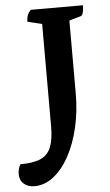

<svg xmlns="http://www.w3.org/2000/svg" viewBox="-128 -679 517 906"><g transform="rotate(-5 130.5 -225.5)"><path d="M-1.8 189.7Q-32.2 189.7 -51.7 172.8Q-71.2 155.9 -71.2 125.9Q-71.2 115.7 -68.1 102.8Q-65 89.8 -59.2 80.7Q1.8 80.7 36.4 65.6Q71 50.5 85.9 14.2Q100.8 -22.2 100.8 -84.1V-590.5L120 -565.2L32.3 -586.4Q32.3 -604 37 -616.6Q41.7 -629.1 52.7 -641H300.2Q300.2 -619.7 296.2 -605.9Q292.2 -592.1 284.2 -590.1L206.9 -568.1L230.2 -590.5V-229.8Q230.2 -143.8 212.3 -67.6Q194.4 8.5 162.7 66.2Q131 123.9 88.8 156.8Q46.7 189.7 -1.8 189.7Z"/></g></svg>

Font: Petrona
Style: Regular
Weight: 400
Designer: Ringo R. Seeber
Foundry: Ringo R. Seeber
Version: Version 2.001; ttfautohint (v1.8.3)